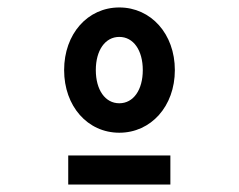

<svg xmlns="http://www.w3.org/2000/svg" viewBox="-20 -724 640 515"><path d="M300 -368C385 -368 449 -439 449 -536C449 -633 385 -704 300 -704C215 -704 152 -633 152 -536C152 -439 215 -368 300 -368ZM300 -447C262 -447 237 -483 237 -536C237 -589 262 -625 300 -625C338 -625 363 -589 363 -536C363 -483 338 -447 300 -447ZM163 -229H437V-307H163Z"/></svg>

Font: CommitMono
Style: Bold
Weight: 700
Monospace: yes
Designer: Eigil Nikolajsen
Foundry: Eigil Nikolajsen
Version: Version 1.143